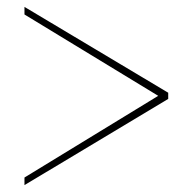

<svg xmlns="http://www.w3.org/2000/svg" viewBox="-20 -537 542 557"><path d="M468 -268V-250L51 0V-22L439 -259L51 -495V-517Z"/></svg>

Font: Raleway
Style: Thin
Weight: 100
Designer: Matt McInerney, Pablo Impallari, Rodrigo Fuenzalida
Foundry: Matt McInerney, Pablo Impallari, Rodrigo Fuenzalida
Version: Version 3.000